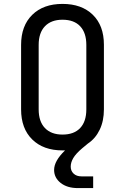

<svg xmlns="http://www.w3.org/2000/svg" viewBox="-20 -760 640 983"><path d="M379 203Q324 203 290.5 176.5Q257 150 257 110Q257 64 313 10H300Q202 10 145 -46Q88 -102 88 -200V-530Q88 -628 145 -684Q202 -740 300 -740Q398 -740 455 -684.5Q512 -629 512 -531V-200Q512 -141 490.5 -96Q469 -51 430 -25L401 -1Q368 27 355 49.5Q342 72 342 93Q342 115 357 129Q372 143 397 143H457V203ZM300 -71Q359 -71 390.5 -104.5Q422 -138 422 -200V-530Q422 -592 390.5 -625.5Q359 -659 300 -659Q242 -659 210 -625.5Q178 -592 178 -530V-200Q178 -138 210 -104.5Q242 -71 300 -71Z"/></svg>

Font: JetBrains Mono NL
Style: Regular
Weight: 400
Monospace: yes
Designer: Philipp Nurullin, Konstantin Bulenkov
Foundry: JetBrains
Version: Version 2.305; ttfautohint (v1.8.4.7-5d5b)